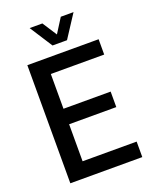

<svg xmlns="http://www.w3.org/2000/svg" viewBox="-159 -960 836 1048"><g transform="rotate(-20 259.0 -436.0)"><path d="M64 0V-686H478V-597H168V-395H442V-305H168V-90H482V0ZM145 -872H219L294 -756L252 -755L326 -872H400L314 -740H230Z"/></g></svg>

Font: Archivo Condensed Medium
Style: Regular
Weight: 500
Width: 3
Designer: Hector Gatti
Foundry: Omnibus-Type
Version: Version 2.001